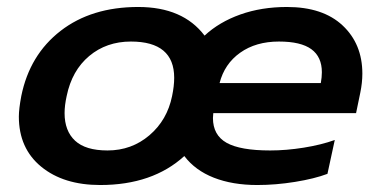

<svg xmlns="http://www.w3.org/2000/svg" viewBox="-20 -515 1069 550"><path d="M34 -181Q34 -203 41 -240Q65 -358 153.5 -426.5Q242 -495 376 -495Q504 -495 566 -413Q608 -452 668.5 -473.5Q729 -495 802 -495Q905 -495 961.5 -442Q1018 -389 1018 -304Q1018 -278 1012 -249L1000 -191H591L590 -177Q590 -128 629 -106Q668 -84 754 -84Q800 -84 850 -92Q900 -100 939 -114L918 -17Q881 -3 825.5 6Q770 15 717 15Q646 15 592.5 -6Q539 -27 508 -68Q417 15 267 15Q162 15 98 -37.5Q34 -90 34 -181ZM473 -240Q479 -269 479 -292Q479 -396 355 -396Q285 -396 235.5 -354.5Q186 -313 171 -240Q165 -213 165 -191Q165 -140 195 -112Q225 -84 288 -84Q357 -84 408 -127.5Q459 -171 473 -240ZM899 -277Q902 -294 902 -308Q902 -352 872 -374Q842 -396 779 -396Q713 -396 668 -364Q623 -332 609 -277Z"/></svg>

Font: Prompt Medium
Style: Italic
Weight: 500
Italic angle: -12°
Designer: Katatrad Team
Foundry: CadsonDemak
Version: Version 1.001